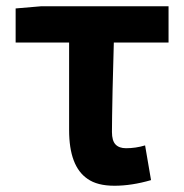

<svg xmlns="http://www.w3.org/2000/svg" viewBox="-20 -580 588 614"><path d="M260 -8Q201 -48 201 -164V-444H30V-553L112 -560H519V-444H344L340 -292Q338 -192 338 -158Q338 -130 349.5 -118Q361 -106 383 -106Q414 -106 444 -115L463 -4Q401 14 346 14Q291 14 260 -8Z"/></svg>

Font: Merged Yaku Han JP
Style: Bold
Weight: 700
Designer: Ryoko NISHIZUKA 西塚涼子 (kana, bopomofo & ideographs); Paul D. Hunt (Latin, Greek & Cyrillic); Sandoll Communications 산돌커뮤니
Foundry: Adobe
Version: Version 2.004